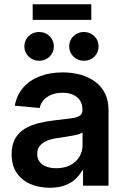

<svg xmlns="http://www.w3.org/2000/svg" viewBox="-20 -882 596 912"><path d="M215.8 9.8Q164.1 9.8 123.3 -8.3Q82.5 -26.4 58.8 -61.8Q35.2 -97.2 35.2 -149.4Q35.2 -194.3 52 -223.6Q68.8 -252.9 97.9 -270.5Q127 -288.1 163.8 -297.1Q200.7 -306.2 240.2 -310.5Q288.1 -315.9 316.9 -319.8Q345.7 -323.7 358.6 -332.3Q371.6 -340.8 371.6 -358.9V-361.8Q371.6 -386.2 360.4 -404.1Q349.1 -421.9 328.1 -431.6Q307.1 -441.4 276.9 -441.4Q246.1 -441.4 223.1 -431.6Q200.2 -421.9 186.3 -405.5Q172.4 -389.2 168.5 -369.1L50.3 -379.9Q59.1 -429.7 89.6 -465.1Q120.1 -500.5 168.2 -519.3Q216.3 -538.1 277.8 -538.1Q323.2 -538.1 362.5 -527.1Q401.9 -516.1 431.9 -494.1Q461.9 -472.2 478.8 -438.2Q495.6 -404.3 495.6 -357.4V0H374.5V-73.7H371.1Q358.9 -50.8 338.6 -31.7Q318.4 -12.7 288.1 -1.5Q257.8 9.8 215.8 9.8ZM247.1 -83Q286.6 -83 314.7 -97.9Q342.8 -112.8 357.4 -137.9Q372.1 -163.1 372.1 -192.9V-252.9Q366.2 -248.5 353.5 -244.6Q340.8 -240.7 324 -237.5Q307.1 -234.4 289.3 -231.7Q271.5 -229 255.4 -226.6Q228 -223.1 205.6 -214.4Q183.1 -205.6 169.9 -190.2Q156.7 -174.8 156.7 -150.9Q156.7 -128.9 168 -113.8Q179.2 -98.6 199.7 -90.8Q220.2 -83 247.1 -83ZM378.4 -593.3Q349.1 -593.3 328.9 -613.3Q308.6 -633.3 308.6 -661.6Q308.6 -690.4 328.9 -710.2Q349.1 -730 378.4 -730Q408.2 -730 428.2 -710.2Q448.2 -690.4 448.2 -661.6Q448.2 -632.8 428.2 -613Q408.2 -593.3 378.4 -593.3ZM165.5 -593.3Q136.2 -593.3 116 -613.3Q95.7 -633.3 95.7 -661.6Q95.7 -690.4 116 -710.2Q136.2 -730 165.5 -730Q195.3 -730 215.6 -710.2Q235.8 -690.4 235.8 -661.6Q235.8 -632.8 215.6 -613Q195.3 -593.3 165.5 -593.3ZM413.6 -861.8V-787.6H135.3V-861.8Z"/></svg>

Font: Inter 24pt SemiBold
Style: Regular
Weight: 600
Designer: Rasmus Andersson
Foundry: rsms
Version: Version 4.001;git-66647c0bb